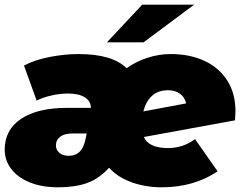

<svg xmlns="http://www.w3.org/2000/svg" viewBox="-22 -787 1032 817"><path d="M980 -313Q980 -301 978 -275L590 -204Q611 -157 693 -157Q757 -157 808 -195L904 -58Q803 10 666 10Q598 10 539 -11Q480 -32 442 -73Q399 -26 348 -8Q297 10 225 10Q156 10 104.5 -11Q53 -32 25.5 -68.5Q-2 -105 -2 -150Q-2 -235 68 -281.5Q138 -328 263 -328H365Q364 -358 338 -373.5Q312 -389 267 -389Q234 -389 198 -381Q162 -373 134 -359L80 -508Q125 -532 189 -544.5Q253 -557 311 -557Q383 -557 433.5 -542.5Q484 -528 517 -497Q558 -526 606.5 -541.5Q655 -557 705 -557Q784 -557 846 -529Q908 -501 944 -446Q980 -391 980 -313ZM588 -313 770 -347Q764 -374 743.5 -388.5Q723 -403 693 -403Q650 -403 624 -378.5Q598 -354 588 -313ZM343 -200 347 -219H286Q253 -219 234.5 -205.5Q216 -192 216 -168Q216 -149 231 -136.5Q246 -124 270 -124Q300 -124 318 -142.5Q336 -161 343 -200ZM583 -767H804L589 -607H433Z"/></svg>

Font: Montserrat Alternates Black
Style: Italic
Weight: 900
Italic angle: -11.3°
Designer: Julieta Ulanovsky
Foundry: Julieta Ulanovsky
Version: Version 7.200